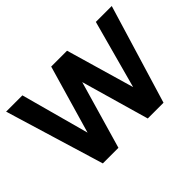

<svg xmlns="http://www.w3.org/2000/svg" viewBox="-125 -990 1280 1280"><g transform="rotate(-45 515.0 -350.0)"><path d="M229.5 0 17.5 -700H171L302.5 -217L442.5 -700H592L732 -217L863.5 -700H1013.5L801.5 0H653L515.5 -480.5L376.5 0Z"/></g></svg>

Font: Geologica Roman SemiBold
Style: Regular
Weight: 600
Designer: Sindre Bremnes, Frode Helland
Foundry: Monokrom Skriftforlag AS
Version: Version 1.010;gftools[0.9.28]